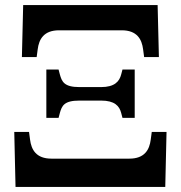

<svg xmlns="http://www.w3.org/2000/svg" viewBox="-20 -734 710 754"><path d="M66 -510H124L128 -540C133 -580 152 -615 212 -615H458C518 -615 537 -580 542 -540L546 -510H604L599 -714H71ZM162 -271H210L215 -290C223 -319 232 -339 292 -339H377C430 -339 449 -318 456 -290L461 -271H509V-461H461L456 -442C449 -414 430 -392 377 -392H292C232 -392 223 -413 215 -442L210 -461H162ZM41 0H629L634 -216H576L572 -186C567 -146 548 -111 488 -111H182C122 -111 103 -146 98 -186L94 -216H36Z"/></svg>

Font: Noto Serif SemiBold
Style: Regular
Weight: 600
Designer: Monotype Design Team
Foundry: Monotype Imaging Inc.
Version: Version 2.013